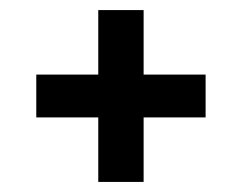

<svg xmlns="http://www.w3.org/2000/svg" viewBox="-20 -499 480 381"><path d="M175 -138V-479H265V-138ZM52 -266V-351H388V-266Z"/></svg>

Font: Bricolage Grotesque SemiCondensed Medium
Style: Regular
Weight: 500
Width: 4
Designer: Mathieu Triay
Foundry: Atelier Triay
Version: Version 1.001;gftools[0.9.33.dev8+g029e19f]